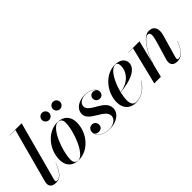

<svg xmlns="http://www.w3.org/2000/svg" viewBox="35 -1467 2195 2195"><g transform="rotate(-45 1132.0 -370.0)"><path d="M268.5 -156 266.5 -156.5C218 -36.5 176.5 0.5 132 0.5C120 0.5 115 -6.5 115 -16.5C115 -20.5 115.5 -27 117 -32L310.5 -750H114.5V-747.5H205.5L30 -96C27.5 -87 24 -73 24 -56.5C24 -16.5 51.5 10 110 10C182.5 10 223.5 -43 268.5 -156Z M678 -612C678 -580.5 704.5 -554 736.5 -554C768.5 -554 794.5 -580.5 794.5 -612C794.5 -644 768.5 -670.5 736.5 -670.5C704.5 -670.5 678 -644 678 -612ZM500.5 -612C500.5 -580.5 527 -554 559 -554C591 -554 617 -580.5 617 -612C617 -644 591 -670.5 559 -670.5C527 -670.5 500.5 -644 500.5 -612ZM479 10C632.5 10 763.5 -140 763.5 -310C763.5 -405 708.5 -470 603.5 -470C454 -470 320.5 -319.5 320.5 -148.5C320.5 -53.5 374.5 10 479 10ZM470.5 7.5C429.5 7.5 411 -18.5 411 -60C411 -201.5 517 -467 612 -467C653 -467 671.5 -441 671.5 -399.5C671.5 -258 566 7.5 470.5 7.5Z M1174 -132C1174 -271.5 945.5 -285.5 945.5 -387C945.5 -439 1003.5 -467 1056 -467C1122 -467 1167.5 -441 1186.5 -409C1176.5 -421 1160.5 -428.5 1141.5 -428.5C1107.5 -428.5 1084.5 -404 1084.5 -374C1084.5 -336.5 1113 -316 1144 -316C1172.5 -316 1199 -335.5 1199 -375C1199 -419.5 1150 -470.5 1049.5 -470.5C943 -470.5 870.5 -413.5 870.5 -338.5C870.5 -215 1098 -193.5 1098 -84.5C1098 -25 1031 7 977 7C900.5 7 827.5 -25 812.5 -85C821.5 -65.5 842.5 -56 867 -56C898 -56 926 -75.5 926 -112C926 -148 902 -172 868 -172C830.5 -172 807 -143 807 -108C807 -33.5 887 10 982.5 10C1084 10 1174 -44.5 1174 -132Z M1346 -85C1346 -118 1352 -158.5 1362 -200.5C1528.5 -212 1669 -268.5 1669 -370C1669 -426.5 1620.5 -470 1537.5 -470C1374.5 -470 1248 -309 1248 -150C1248 -57.5 1301.5 10 1404 10C1508 10 1579.5 -56 1622.5 -129L1620 -130C1572 -50 1499 5 1417 5C1375.5 5 1346 -15.5 1346 -85ZM1541.5 -467C1570 -467 1578.5 -439.5 1578.5 -412.5C1578.5 -307.5 1492.5 -216.5 1363 -203C1394 -328.5 1465 -467 1541.5 -467Z M1817.5 -457.5 1705 0H1811.5L1848.5 -148C1891.5 -302.5 1991 -448.5 2045 -448.5C2091 -448.5 2081.5 -390.5 2059 -313L1996 -99.5C1992.5 -88.5 1989 -75 1989 -60C1989 -14.5 2017 10 2070.5 10C2144 10 2190.5 -38 2236.5 -156L2234 -156.5C2192.5 -50.5 2151 -3.5 2100.5 -3.5C2088 -3.5 2084 -11 2084 -21.5C2084 -26.5 2085 -34.5 2087 -40L2167 -319.5C2190.5 -402.5 2167 -469.5 2083 -469.5C1990.5 -469.5 1899.5 -310.5 1857 -183.5L1925.5 -460H1746V-457.5Z"/></g></svg>

Font: Bodoni* 72pt Medium
Style: Italic
Weight: 500
Italic angle: -13°
Version: Version 2.3